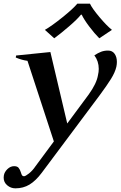

<svg xmlns="http://www.w3.org/2000/svg" viewBox="-21 -790 658 1048"><path d="M275 -581 224 -627Q261 -648 320 -695.5Q379 -743 401 -770H470Q482 -744 522 -696.5Q562 -649 590 -627L521 -581Q495 -607 466 -645.5Q437 -684 425 -710H421Q401 -685 357 -647Q313 -609 275 -581ZM617 -452Q617 -439 614 -425Q607 -395 585 -359.5Q563 -324 523 -270L207 153Q174 197 140 217.5Q106 238 63 238Q38 238 18.5 221.5Q-1 205 -1 180Q-1 172 0 168Q3 149 19.5 133Q36 117 56 117Q73 117 80.5 126Q88 135 93 151Q96 162 99.5 167Q103 172 110 172Q118 172 137.5 156.5Q157 141 173 117L273 -18L129 -458Q98 -462 65 -476L67 -487L254 -506L346 -116L463 -274Q507 -335 514 -381Q518 -397 518 -414Q518 -456 494 -488Q514 -501 531 -507.5Q548 -514 569 -514Q592 -514 604.5 -496.5Q617 -479 617 -452Z"/></svg>

Font: Trirong
Style: Bold Italic
Weight: 700
Italic angle: -12°
Designer: Katatrad Team
Foundry: CadsonDemak
Version: Version 1.001